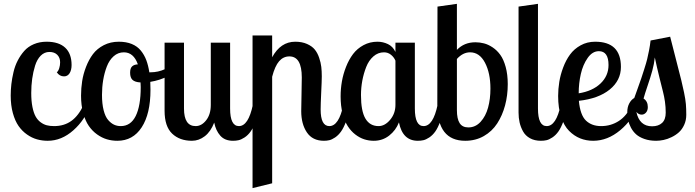

<svg xmlns="http://www.w3.org/2000/svg" viewBox="-20 -720 3584 990"><path d="M272.9 -347.2Q280.8 -353.5 285.4 -368.4Q290 -383.3 290 -398.9Q290 -422.4 275.4 -437.3Q260.7 -452.1 234.9 -452.1Q209 -452.1 189.9 -432.9Q170.9 -413.6 160.9 -381.3Q150.9 -349.1 146 -314Q141.1 -278.8 141.1 -240.2Q141.1 -199.2 147.2 -168.7Q153.3 -138.2 163.6 -119.6Q173.8 -101.1 189.5 -89.6Q205.1 -78.1 221.4 -74Q237.8 -69.8 258.8 -69.8Q311 -69.8 348.1 -96.7Q385.3 -123.5 411.1 -179.2H444.8Q419.4 -102.5 358.4 -48.3Q297.4 5.9 226.1 5.9Q197.3 5.9 170.9 -1.5Q144.5 -8.8 119.4 -26.4Q94.2 -43.9 75.9 -70.1Q57.6 -96.2 46.4 -136.5Q35.2 -176.8 35.2 -227.1Q35.2 -256.8 38.6 -286.4Q42 -315.9 49.6 -348.1Q57.1 -380.4 71.3 -407.7Q85.4 -435.1 105 -457.3Q124.5 -479.5 154.3 -492.2Q184.1 -504.9 220.2 -504.9Q283.2 -504.9 316.2 -474.1Q349.1 -443.4 349.1 -384.8Q349.1 -358.9 338.9 -342.5Q328.6 -326.2 310.1 -326.2Q287.1 -326.2 272.9 -347.2Z M592.8 -504.9Q630.9 -504.9 659.4 -493.2Q688 -481.4 706.1 -459.2Q724.1 -437 734.4 -409.7Q744.6 -382.3 750 -347.2H755.9Q795.4 -347.2 830.8 -363.5Q866.2 -379.9 892.6 -407.2L907.7 -379.9Q889.2 -349.1 846.4 -327.4Q803.7 -305.7 754.9 -297.9Q754.9 -291.5 755.4 -277.8Q755.9 -264.2 755.9 -256.8Q755.9 -133.3 710.7 -63.7Q665.5 5.9 585 5.9Q557.1 5.9 531.2 -1.7Q505.4 -9.3 480.7 -26.9Q456.1 -44.4 438 -70.6Q419.9 -96.7 408.9 -137Q397.9 -177.2 397.9 -227.1Q397.9 -264.6 403.6 -301.3Q409.2 -337.9 423.6 -375.2Q438 -412.6 459.2 -440.9Q480.5 -469.2 515.1 -487.1Q549.8 -504.9 592.8 -504.9ZM602.5 -69.8Q653.8 -69.8 679.7 -121.8Q705.6 -173.8 705.6 -271Q705.6 -287.1 704.6 -294.9Q675.8 -296.4 663.3 -308.1Q650.9 -319.8 650.9 -345.2Q650.9 -367.7 660.9 -377.4Q670.9 -387.2 690.9 -388.2Q668.9 -450.2 618.7 -450.2Q588.9 -450.2 566.2 -430.2Q543.5 -410.2 530.8 -377Q518.1 -343.8 512 -306.9Q505.9 -270 505.9 -231Q505.9 -184.6 514.4 -151.4Q522.9 -118.2 537.6 -101.3Q552.2 -84.5 568.1 -77.1Q584 -69.8 602.5 -69.8Z M1066.9 -500H1166.5V-160.2Q1166.5 -69.8 1211.9 -69.8Q1260.7 -69.8 1283.7 -179.2H1320.8Q1312.5 -131.3 1299.1 -95.9Q1285.6 -60.5 1272 -41.5Q1258.3 -22.5 1241 -11.2Q1223.6 0 1210.4 2.9Q1197.3 5.9 1181.6 5.9Q1139.2 5.9 1116 -20.3Q1092.8 -46.4 1084.5 -87.9Q1066.4 -41 1035.9 -17.6Q1005.4 5.9 969.7 5.9Q906.2 5.9 867.4 -31.2Q828.6 -68.4 828.6 -148.9V-500H928.7V-160.2Q928.7 -69.8 988.8 -69.8Q1019.5 -69.8 1043.2 -100.1Q1066.9 -130.4 1066.9 -179.2Z M1633.3 -155.8Q1633.3 -69.8 1678.2 -69.8Q1727.5 -69.8 1750.5 -179.2H1787.1Q1778.8 -131.3 1765.4 -95.9Q1752 -60.5 1738.3 -41.5Q1724.6 -22.5 1707.8 -11.2Q1690.9 0 1678 2.9Q1665 5.9 1650.4 5.9Q1591.3 5.9 1562.3 -37.4Q1533.2 -80.6 1533.2 -147Q1533.2 -159.2 1534.7 -233.2Q1536.1 -307.1 1536.1 -320.8Q1536.1 -429.2 1472.2 -429.2Q1440.9 -429.2 1419.2 -404.3Q1397.5 -379.4 1383.3 -324.2V225.1L1282.2 250V-537.1H1383.3V-424.8Q1426.8 -504.9 1502.4 -504.9Q1537.1 -504.9 1563 -493.4Q1588.9 -481.9 1603 -464.6Q1617.2 -447.3 1625.7 -421.9Q1634.3 -396.5 1636.7 -374.8Q1639.2 -353 1639.2 -326.2Q1639.2 -303.2 1636.2 -242.7Q1633.3 -182.1 1633.3 -155.8Z M2019 -500H2119.1V-160.2Q2119.1 -69.8 2164.1 -69.8Q2213.4 -69.8 2236.3 -179.2H2272.9Q2264.2 -131.3 2251 -95.9Q2237.8 -60.5 2224.1 -41.5Q2210.4 -22.5 2193.4 -11.2Q2176.3 0 2163.1 2.9Q2149.9 5.9 2134.3 5.9Q2055.7 5.9 2037.1 -88.9Q2021 -47.9 1986.8 -21Q1952.6 5.9 1907.2 5.9Q1881.8 5.9 1858.2 -1.7Q1834.5 -9.3 1812 -26.6Q1789.6 -43.9 1772.9 -69.8Q1756.3 -95.7 1746.3 -135Q1736.3 -174.3 1736.3 -223.1Q1736.3 -261.7 1742.9 -299.8Q1749.5 -337.9 1764.2 -375.2Q1778.8 -412.6 1800.3 -441.2Q1821.8 -469.7 1854.5 -487.3Q1887.2 -504.9 1926.3 -504.9Q1954.6 -504.9 1980.2 -492.7Q2005.9 -480.5 2019 -452.1ZM1932.1 -69.8Q1964.4 -69.8 1991.7 -102.3Q2019 -134.8 2019 -179.2V-407.2Q2011.7 -424.8 1996.1 -437.5Q1980.5 -450.2 1960 -450.2Q1929.2 -450.2 1905.3 -429.2Q1881.3 -408.2 1868.2 -374.5Q1855 -340.8 1848.1 -304Q1841.3 -267.1 1841.3 -230Q1841.3 -147 1864.3 -108.4Q1887.2 -69.8 1932.1 -69.8Z M2234.9 -179.2 2235.8 -686 2335.9 -700.2V-462.9Q2373.5 -502 2431.2 -502Q2454.1 -502 2475.8 -496.3Q2497.6 -490.7 2520.3 -475.6Q2543 -460.4 2559.8 -437Q2576.7 -413.6 2587.4 -374.8Q2598.1 -335.9 2598.1 -286.1Q2598.1 -228 2584.2 -176.3Q2570.3 -124.5 2543.7 -83.5Q2517.1 -42.5 2474.6 -18.3Q2432.1 5.9 2378.9 5.9Q2234.9 5.9 2234.9 -179.2ZM2508.8 -263.2Q2508.8 -343.3 2480.7 -396.7Q2452.6 -450.2 2403.8 -450.2Q2366.7 -450.2 2335.9 -416V-152.8Q2335.9 -106.9 2350.1 -85Q2364.3 -63 2395 -63Q2431.6 -63 2458 -91.8Q2484.4 -120.6 2496.6 -165Q2508.8 -209.5 2508.8 -263.2Z M2653.8 -686 2753.9 -700.2V-160.2Q2753.9 -69.8 2798.8 -69.8Q2848.1 -69.8 2871.1 -179.2H2907.7Q2898.9 -131.3 2885.7 -95.9Q2872.6 -60.5 2858.9 -41.5Q2845.2 -22.5 2828.1 -11.2Q2811 0 2797.9 2.9Q2784.7 5.9 2769 5.9Q2736.3 5.9 2712.6 -7.3Q2689 -20.5 2676.8 -42.7Q2664.6 -64.9 2659.2 -88.6Q2653.8 -112.3 2653.8 -139.2Z M3181.6 -375Q3181.6 -305.2 3123.8 -258.3Q3065.9 -211.4 2964.8 -200.2Q2971.7 -126.5 3001.5 -98.1Q3031.2 -69.8 3079.6 -69.8Q3129.9 -69.8 3171.1 -96.4Q3212.4 -123 3237.8 -179.2H3269.5Q3243.2 -103 3178 -48.6Q3112.8 5.9 3038.6 5.9Q3002.4 5.9 2971.4 -6.6Q2940.4 -19 2914.3 -45.2Q2888.2 -71.3 2873 -117.4Q2857.9 -163.6 2857.9 -225.1Q2857.9 -260.7 2863.8 -297.4Q2869.6 -334 2883.8 -371.8Q2897.9 -409.7 2919.2 -438.7Q2940.4 -467.8 2973.9 -486.3Q3007.3 -504.9 3048.8 -504.9Q3181.6 -504.9 3181.6 -375ZM2963.9 -238.8Q3034.7 -250 3076.2 -289.3Q3117.7 -328.6 3117.7 -384.8Q3117.7 -456.1 3067.9 -456.1Q3034.7 -456.1 3010.3 -421.4Q2985.8 -386.7 2974.9 -338.6Q2963.9 -290.5 2963.9 -238.8Z M3334.5 -511.2 3435.5 -530.8Q3450.2 -472.7 3468.3 -402.6Q3486.3 -332.5 3492.9 -306.2Q3499.5 -279.8 3507.1 -243.4Q3514.6 -207 3516.6 -183.1Q3518.6 -159.2 3518.6 -127.9Q3518.6 -99.6 3507.8 -76.2Q3497.1 -52.7 3480.5 -37.8Q3463.9 -22.9 3442.6 -12.7Q3421.4 -2.4 3401.4 1.7Q3381.3 5.9 3363.3 5.9Q3329.6 5.9 3303 -3.4Q3276.4 -12.7 3260 -27.3Q3243.7 -42 3233.2 -62Q3222.7 -82 3218.5 -101.6Q3214.4 -121.1 3214.4 -142.1Q3214.4 -167.5 3224.6 -186.8Q3234.9 -206.1 3250.5 -214.8Q3252.4 -220.2 3267.6 -262.5Q3282.7 -304.7 3286.4 -315.7Q3290 -326.7 3301.3 -361.6Q3312.5 -396.5 3316.9 -414.8Q3321.3 -433.1 3326.7 -460.2Q3332 -487.3 3334.5 -511.2ZM3412.6 -139.2Q3412.6 -168.5 3408.7 -195.6Q3404.8 -222.7 3398.9 -245.4Q3393.1 -268.1 3380.4 -319.3Q3367.7 -370.6 3356.4 -423.8Q3353 -390.6 3343.5 -356Q3334 -321.3 3319.3 -278.3Q3304.7 -235.4 3298.3 -211.9Q3320.3 -197.8 3320.3 -168Q3320.3 -149.9 3310.8 -139.4Q3301.3 -128.9 3288.6 -128.9Q3272.5 -128.9 3261.2 -143.1Q3276.9 -68.8 3342.3 -68.8Q3375 -68.8 3393.8 -86.2Q3412.6 -103.5 3412.6 -139.2Z"/></svg>

Font: Lobster Two
Style: Regular
Weight: 400
Designer: Pablo Impallari
Foundry: Pablo Impallari. www.impallari.com
Version: Version 1.006